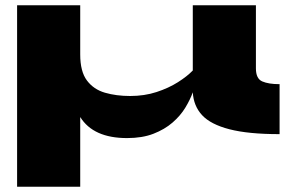

<svg xmlns="http://www.w3.org/2000/svg" viewBox="-20 -510 1103 730"><path d="M1043 0Q924 0 852.5 -18.5Q781 -37 748.5 -72Q716 -107 713 -159Q703 -131 684.5 -100.5Q666 -70 636 -44Q606 -18 563.5 -1.5Q521 15 463 15Q335 15 285 -65V200H45V-490H285V-303Q285 -238 310.5 -204Q336 -170 379 -157.5Q422 -145 475 -145Q529 -145 575 -160Q621 -175 656.5 -197.5Q692 -220 713 -242V-490H953V-250Q953 -211 977 -200.5Q1001 -190 1043 -190Z"/></svg>

Font: Syne ExtraBold
Style: Regular
Weight: 800
Designer: Lucas Descroix
Foundry: Bonjour Monde
Version: Version 2.200; ttfautohint (v1.8.4)